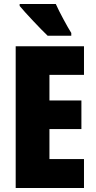

<svg xmlns="http://www.w3.org/2000/svg" viewBox="-20 -947 483 967"><path d="M261 -927H79V-917C105 -885 188 -797 220 -767H339V-781C321 -809 278 -888 261 -927ZM403 0V-146H229V-297H390V-441H229V-570H403V-714H59V0Z"/></svg>

Font: Noto Sans Hebrew ExtraCondensed Black
Style: Regular
Weight: 900
Width: 2
Designer: Monotype Design Team
Foundry: Monotype Imaging Inc.
Version: Version 2.004